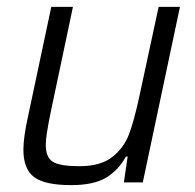

<svg xmlns="http://www.w3.org/2000/svg" viewBox="-20 -530 568 558"><path d="M48 -95Q48 -132 62 -194L129 -510H192L128 -207Q113 -135 113 -110Q113 -72 134 -59.5Q155 -47 211 -47Q272 -47 306 -73.5Q340 -100 355 -140Q370 -180 385 -250L441 -510H503L395 0H340L351 -75H346Q324 -35 288 -13.5Q252 8 187 8Q110 8 79 -15.5Q48 -39 48 -95Z"/></svg>

Font: Saira Semi Condensed Light
Style: Italic
Weight: 300
Width: 4
Italic angle: -12°
Designer: Hector Gatti with collaboration of the Omnibus-Type team
Foundry: Omnibus-Type
Version: Version 1.001; ttfautohint (v1.8)